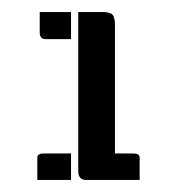

<svg xmlns="http://www.w3.org/2000/svg" viewBox="-20 -743 288 319"><path d="M110 -723H150Q163 -723 167 -718.5Q171 -714 171 -701V-488H202Q212 -488 212 -481V-444H123Q110 -444 110 -459ZM98 -444H42V-481Q42 -488 52 -488H98ZM98 -678H56Q46 -678 46 -689V-723H98Z"/></svg>

Font: Keania One
Style: Regular
Weight: 400
Designer: Julia Petretta
Foundry: Julia Petretta
Version: Version 1.003